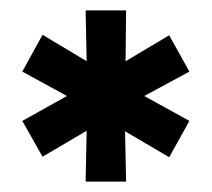

<svg xmlns="http://www.w3.org/2000/svg" viewBox="-20 -740 408 370"><path d="M145 -720H223L222 -622L306 -672L345 -602L258 -555L345 -507L306 -437L221 -487L223 -390H145L147 -488L62 -438L23 -507L109 -555L23 -602L62 -673L147 -622Z"/></svg>

Font: Montserrat-Arabic SemiBold
Style: Regular
Weight: 600
Designer: Mohamed Gaber
Foundry: Kief Type Foundry
Version: Version 5.008;PS 005.008;hotconv 1.0.88;makeotf.lib2.5.64775